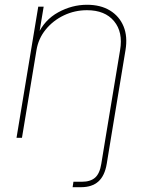

<svg xmlns="http://www.w3.org/2000/svg" viewBox="-20 -570 618 794"><path d="M280.3 204.1 283.7 181.6Q293 181.6 302.7 181.6Q312.5 181.6 318.8 181.6Q354 181.6 373.3 164.6Q392.6 147.5 398.9 107.4L416.5 0H439L421.4 107.4Q413.1 157.2 386.7 180.7Q360.4 204.1 315.4 204.1Q309.1 204.1 298.8 204.1Q288.6 204.1 280.3 204.1ZM130.9 -362.8 70.8 0H48.3L138.2 -542.5H160.6L141.1 -425.3H135.3Q163.6 -487.8 220.7 -519Q277.8 -550.3 339.8 -550.3Q396 -550.3 434.8 -526.6Q473.6 -502.9 491 -460.9Q508.3 -418.9 499 -362.8L439 0H416.5L476.6 -362.8Q489.3 -437 451.7 -482.4Q414.1 -527.8 339.8 -527.8Q289.1 -527.8 244.4 -506.6Q199.7 -485.4 169.2 -448Q138.7 -410.6 130.9 -362.8Z"/></svg>

Font: Inter 16pt Thin
Style: Italic
Weight: 250
Italic angle: -9.3988°
Version: Version 4.001;git-66647c0bb